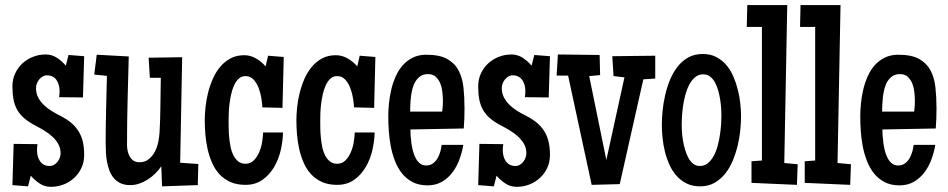

<svg xmlns="http://www.w3.org/2000/svg" viewBox="-20 -723 3728 755"><path d="M311 -113.3Q311 -85.9 300.5 -63.2Q290 -40.5 272 -23.7Q253.9 -6.8 230.2 2.4Q206.5 11.7 180.2 11.7Q155.8 11.7 135.7 -1.5Q115.7 -14.6 101.1 -32.2L90.3 9.8L28.8 4.9L33.7 -157.2L127.4 -156.2Q126.5 -150.4 126 -144Q125.5 -137.7 125.5 -131.8Q125.5 -120.1 128.4 -109.1Q131.3 -98.1 137.2 -89.4Q143.1 -80.6 152.6 -75.4Q162.1 -70.3 175.3 -70.3Q184.6 -70.3 192.6 -75Q200.7 -79.6 206.3 -86.9Q211.9 -94.2 215.1 -103Q218.3 -111.8 218.3 -120.1Q218.3 -141.1 208.7 -157.5Q199.2 -173.8 184.6 -187Q169.9 -200.2 152.3 -210.7Q134.8 -221.2 118.7 -229.5Q92.3 -243.2 75 -258.3Q57.6 -273.4 47.4 -291.7Q37.1 -310.1 33 -332.5Q28.8 -355 28.8 -383.8Q28.8 -410.6 39.3 -433.6Q49.8 -456.5 67.9 -473.4Q85.9 -490.2 109.6 -499.5Q133.3 -508.8 159.7 -508.8Q184.1 -508.8 204.1 -495.6Q224.1 -482.4 238.8 -464.8L249.5 -506.8L311 -502L306.2 -339.8L212.4 -340.8Q213.4 -346.7 213.9 -353Q214.4 -359.4 214.4 -365.2Q214.4 -377 211.4 -387.9Q208.5 -398.9 202.6 -407.7Q196.8 -416.5 187.3 -421.6Q177.7 -426.8 164.6 -426.8Q155.3 -426.8 147.5 -422.1Q139.6 -417.5 133.8 -410.2Q127.9 -402.8 124.8 -394Q121.6 -385.3 121.6 -377Q121.6 -355.5 130.6 -338.9Q139.6 -322.3 153.6 -309.1Q167.5 -295.9 184.8 -285.4Q202.1 -274.9 219.2 -266.6Q244.6 -253.4 262 -238.3Q279.3 -223.1 290.3 -204.6Q301.3 -186 306.2 -163.6Q311 -141.1 311 -113.3Z M759.8 -78.1 757.8 4.9 617.2 9.8 614.3 -69.3Q604.5 -54.7 591.1 -41.3Q577.6 -27.8 561.8 -17.6Q545.9 -7.3 528.1 -1.2Q510.3 4.9 492.2 4.9Q469.7 4.9 454.1 -2.4Q438.5 -9.8 427.7 -22.5Q417 -35.2 410.6 -51.5Q404.3 -67.9 400.9 -86.2Q397.5 -104.5 396.5 -123.3Q395.5 -142.1 395.5 -159.2Q395.5 -225.6 397.2 -291.7Q398.9 -357.9 400.4 -424.8L350.6 -429.7L360.4 -507.8L486.3 -501Q483.9 -413.1 481.7 -327.1Q479.5 -241.2 479.5 -153.3Q479.5 -142.1 481.9 -129.9Q484.4 -117.7 490 -107.7Q495.6 -97.7 504.9 -91.3Q514.2 -85 528.3 -85Q549.8 -85 564.7 -96.9Q579.6 -108.9 588.9 -126.5Q598.1 -144 602.3 -164.6Q606.4 -185.1 607.4 -202.1Q610.4 -255.9 610.8 -309.6Q611.3 -363.3 612.3 -417H569.3L564.5 -496.1L696.3 -498L688.5 -83Z M1095.7 -499 1090.8 -298.8 1011.7 -300.8Q1011.2 -314.5 1008.1 -335.2Q1004.9 -356 997.6 -375.7Q990.2 -395.5 977.5 -409.7Q964.8 -423.8 945.3 -423.8Q929.7 -423.8 918.7 -413.6Q907.7 -403.3 900.4 -387.2Q893.1 -371.1 888.7 -351.1Q884.3 -331.1 882.1 -311.5Q879.9 -292 879.4 -275.1Q878.9 -258.3 878.9 -248Q878.9 -236.8 879.2 -220Q879.4 -203.1 881.1 -184.3Q882.8 -165.5 886.5 -146.7Q890.1 -127.9 897.7 -112.8Q905.3 -97.7 916.7 -88.4Q928.2 -79.1 945.3 -79.1Q965.3 -79.1 978.5 -92.8Q991.7 -106.4 999.8 -125.7Q1007.8 -145 1011 -166Q1014.2 -187 1014.6 -202.1H1092.8Q1092.3 -168.9 1084 -132.8Q1075.7 -96.7 1057.9 -66.2Q1040 -35.6 1012.2 -15.9Q984.4 3.9 945.3 3.9Q911.1 3.9 886 -7.3Q860.8 -18.6 843 -37.8Q825.2 -57.1 814 -82.8Q802.7 -108.4 796.4 -136.5Q790 -164.6 787.6 -193.8Q785.2 -223.1 785.2 -250Q785.2 -273.4 788.1 -301.5Q791 -329.6 798.1 -357.9Q805.2 -386.2 816.9 -413.1Q828.6 -439.9 845.9 -460.4Q863.3 -481 886.5 -493.4Q909.7 -505.9 940.4 -505.9Q964.8 -505.9 986.8 -493.2Q1008.8 -480.5 1024.4 -461.9L1034.2 -503.9Z M1456.1 -499 1451.2 -298.8 1372.1 -300.8Q1371.6 -314.5 1368.4 -335.2Q1365.2 -356 1357.9 -375.7Q1350.6 -395.5 1337.9 -409.7Q1325.2 -423.8 1305.7 -423.8Q1290 -423.8 1279.1 -413.6Q1268.1 -403.3 1260.7 -387.2Q1253.4 -371.1 1249 -351.1Q1244.6 -331.1 1242.4 -311.5Q1240.2 -292 1239.7 -275.1Q1239.3 -258.3 1239.3 -248Q1239.3 -236.8 1239.5 -220Q1239.7 -203.1 1241.5 -184.3Q1243.2 -165.5 1246.8 -146.7Q1250.5 -127.9 1258.1 -112.8Q1265.6 -97.7 1277.1 -88.4Q1288.6 -79.1 1305.7 -79.1Q1325.7 -79.1 1338.9 -92.8Q1352.1 -106.4 1360.1 -125.7Q1368.2 -145 1371.3 -166Q1374.5 -187 1375 -202.1H1453.1Q1452.6 -168.9 1444.3 -132.8Q1436 -96.7 1418.2 -66.2Q1400.4 -35.6 1372.6 -15.9Q1344.7 3.9 1305.7 3.9Q1271.5 3.9 1246.3 -7.3Q1221.2 -18.6 1203.4 -37.8Q1185.5 -57.1 1174.3 -82.8Q1163.1 -108.4 1156.7 -136.5Q1150.4 -164.6 1147.9 -193.8Q1145.5 -223.1 1145.5 -250Q1145.5 -273.4 1148.4 -301.5Q1151.4 -329.6 1158.4 -357.9Q1165.5 -386.2 1177.2 -413.1Q1189 -439.9 1206.3 -460.4Q1223.6 -481 1246.8 -493.4Q1270 -505.9 1300.8 -505.9Q1325.2 -505.9 1347.2 -493.2Q1369.1 -480.5 1384.8 -461.9L1394.5 -503.9Z M1806.6 -295.9Q1806.6 -255.9 1803.7 -217.8L1593.8 -213.9Q1593.8 -203.6 1594.7 -189.2Q1595.7 -174.8 1597.9 -158.9Q1600.1 -143.1 1604.2 -127.7Q1608.4 -112.3 1615.2 -99.9Q1622.1 -87.4 1632.1 -79.8Q1642.1 -72.3 1656.2 -72.3Q1671.4 -72.3 1682.4 -80.3Q1693.4 -88.4 1700.4 -100.3Q1707.5 -112.3 1711.4 -126.5Q1715.3 -140.6 1716.8 -153.3H1801.8Q1797.4 -125.5 1787.1 -97.2Q1776.9 -68.8 1759.8 -45.9Q1742.7 -22.9 1718.3 -8.5Q1693.8 5.9 1661.1 5.9Q1627 5.9 1602.3 -7.1Q1577.6 -20 1560.5 -41.5Q1543.5 -63 1532.7 -91.1Q1522 -119.1 1516.4 -149.2Q1510.7 -179.2 1508.8 -209.5Q1506.8 -239.7 1506.8 -265.6Q1506.8 -289.1 1509.5 -316.4Q1512.2 -343.8 1518.6 -370.6Q1524.9 -397.5 1535.9 -422.4Q1546.9 -447.3 1563.5 -466.1Q1580.1 -484.9 1603 -496.3Q1626 -507.8 1656.2 -507.8Q1708 -507.8 1737.8 -491.5Q1767.6 -475.1 1783 -446.5Q1798.3 -418 1802.5 -379.2Q1806.6 -340.3 1806.6 -295.9ZM1721.7 -324.2Q1721.7 -338.9 1720 -357.4Q1718.3 -376 1712.2 -392.6Q1706.1 -409.2 1694.3 -420.4Q1682.6 -431.6 1663.1 -431.6Q1646 -431.6 1634.3 -424.1Q1622.6 -416.5 1614.7 -404.3Q1606.9 -392.1 1602.5 -376.2Q1598.1 -360.4 1596.2 -344Q1594.2 -327.6 1593.5 -312Q1592.8 -296.4 1592.8 -284.2H1718.8Q1721.7 -304.7 1721.7 -324.2Z M2142.6 -113.3Q2142.6 -85.9 2132.1 -63.2Q2121.6 -40.5 2103.5 -23.7Q2085.4 -6.8 2061.8 2.4Q2038.1 11.7 2011.7 11.7Q1987.3 11.7 1967.3 -1.5Q1947.3 -14.6 1932.6 -32.2L1921.9 9.8L1860.4 4.9L1865.2 -157.2L1959 -156.2Q1958 -150.4 1957.5 -144Q1957 -137.7 1957 -131.8Q1957 -120.1 1960 -109.1Q1962.9 -98.1 1968.8 -89.4Q1974.6 -80.6 1984.1 -75.4Q1993.7 -70.3 2006.8 -70.3Q2016.1 -70.3 2024.2 -75Q2032.2 -79.6 2037.8 -86.9Q2043.5 -94.2 2046.6 -103Q2049.8 -111.8 2049.8 -120.1Q2049.8 -141.1 2040.3 -157.5Q2030.8 -173.8 2016.1 -187Q2001.5 -200.2 1983.9 -210.7Q1966.3 -221.2 1950.2 -229.5Q1923.8 -243.2 1906.5 -258.3Q1889.2 -273.4 1878.9 -291.7Q1868.7 -310.1 1864.5 -332.5Q1860.4 -355 1860.4 -383.8Q1860.4 -410.6 1870.8 -433.6Q1881.3 -456.5 1899.4 -473.4Q1917.5 -490.2 1941.2 -499.5Q1964.8 -508.8 1991.2 -508.8Q2015.6 -508.8 2035.6 -495.6Q2055.7 -482.4 2070.3 -464.8L2081.1 -506.8L2142.6 -502L2137.7 -339.8L2043.9 -340.8Q2044.9 -346.7 2045.4 -353Q2045.9 -359.4 2045.9 -365.2Q2045.9 -377 2043 -387.9Q2040 -398.9 2034.2 -407.7Q2028.3 -416.5 2018.8 -421.6Q2009.3 -426.8 1996.1 -426.8Q1986.8 -426.8 1979 -422.1Q1971.2 -417.5 1965.3 -410.2Q1959.5 -402.8 1956.3 -394Q1953.1 -385.3 1953.1 -377Q1953.1 -355.5 1962.2 -338.9Q1971.2 -322.3 1985.1 -309.1Q1999 -295.9 2016.4 -285.4Q2033.7 -274.9 2050.8 -266.6Q2076.2 -253.4 2093.5 -238.3Q2110.8 -223.1 2121.8 -204.6Q2132.8 -186 2137.7 -163.6Q2142.6 -141.1 2142.6 -113.3Z M2556.6 -414.1 2509.8 -411.1 2417 1 2306.6 3.9 2213.9 -425.8H2168.9L2173.8 -508.8L2337.9 -506.8L2339.8 -427.7L2296.9 -423.8L2364.3 -93.8L2435.5 -418.9L2392.6 -423.8L2387.7 -502L2556.6 -503.9Z M2894 -265.6Q2894 -241.2 2891.1 -211.4Q2888.2 -181.6 2880.9 -151.1Q2873.5 -120.6 2861.6 -91.6Q2849.6 -62.5 2831.5 -40Q2813.5 -17.6 2789.3 -3.9Q2765.1 9.8 2732.9 9.8Q2702.6 9.8 2679.7 -1.7Q2656.7 -13.2 2640.1 -32Q2623.5 -50.8 2612.3 -75.7Q2601.1 -100.6 2594.5 -127.4Q2587.9 -154.3 2585.2 -181.6Q2582.5 -209 2582.5 -232.4Q2582.5 -256.8 2585.4 -287.1Q2588.4 -317.4 2595.5 -348.4Q2602.5 -379.4 2614.5 -408.7Q2626.5 -438 2644.3 -460.7Q2662.1 -483.4 2686.5 -497.1Q2710.9 -510.7 2743.7 -510.7Q2773.4 -510.7 2796.1 -499Q2818.8 -487.3 2835.7 -467.8Q2852.5 -448.2 2863.5 -422.9Q2874.5 -397.5 2881.3 -370.4Q2888.2 -343.3 2891.1 -315.9Q2894 -288.6 2894 -265.6ZM2816.9 -268.6Q2816.9 -278.8 2815.9 -294.9Q2814.9 -311 2812.3 -329.1Q2809.6 -347.2 2804.7 -365.2Q2799.8 -383.3 2792 -397.9Q2784.2 -412.6 2772.7 -421.6Q2761.2 -430.7 2745.6 -430.7Q2726.6 -430.7 2713.1 -419.2Q2699.7 -407.7 2690.2 -389.6Q2680.7 -371.6 2674.8 -349.4Q2668.9 -327.1 2665.8 -304.9Q2662.6 -282.7 2661.6 -263.2Q2660.6 -243.7 2660.6 -231.4Q2660.6 -221.2 2661.6 -205.3Q2662.6 -189.5 2665.5 -171.4Q2668.5 -153.3 2673.6 -135.5Q2678.7 -117.7 2686.5 -103Q2694.3 -88.4 2705.6 -79.3Q2716.8 -70.3 2731.9 -70.3Q2750.5 -70.3 2763.9 -81.5Q2777.3 -92.8 2786.9 -110.6Q2796.4 -128.4 2802.2 -150.4Q2808.1 -172.4 2811.3 -194.6Q2814.5 -216.8 2815.7 -236.3Q2816.9 -255.9 2816.9 -268.6Z M3116.7 -77.1 3113.8 3.9 2935.1 -3.9V-88.9L2976.1 -91.8V-617.2H2916.5L2918.5 -703.1H3075.7L3064 -82Z M3326.2 -77.1 3323.2 3.9 3144.5 -3.9V-88.9L3185.5 -91.8V-617.2H3126L3127.9 -703.1H3285.2L3273.4 -82Z M3662.6 -295.9Q3662.6 -255.9 3659.7 -217.8L3449.7 -213.9Q3449.7 -203.6 3450.7 -189.2Q3451.7 -174.8 3453.9 -158.9Q3456.1 -143.1 3460.2 -127.7Q3464.4 -112.3 3471.2 -99.9Q3478 -87.4 3488 -79.8Q3498 -72.3 3512.2 -72.3Q3527.3 -72.3 3538.3 -80.3Q3549.3 -88.4 3556.4 -100.3Q3563.5 -112.3 3567.4 -126.5Q3571.3 -140.6 3572.8 -153.3H3657.7Q3653.3 -125.5 3643.1 -97.2Q3632.8 -68.8 3615.7 -45.9Q3598.6 -22.9 3574.2 -8.5Q3549.8 5.9 3517.1 5.9Q3482.9 5.9 3458.3 -7.1Q3433.6 -20 3416.5 -41.5Q3399.4 -63 3388.7 -91.1Q3377.9 -119.1 3372.3 -149.2Q3366.7 -179.2 3364.7 -209.5Q3362.8 -239.7 3362.8 -265.6Q3362.8 -289.1 3365.5 -316.4Q3368.2 -343.8 3374.5 -370.6Q3380.9 -397.5 3391.8 -422.4Q3402.8 -447.3 3419.4 -466.1Q3436 -484.9 3459 -496.3Q3481.9 -507.8 3512.2 -507.8Q3564 -507.8 3593.8 -491.5Q3623.5 -475.1 3638.9 -446.5Q3654.3 -418 3658.4 -379.2Q3662.6 -340.3 3662.6 -295.9ZM3577.6 -324.2Q3577.6 -338.9 3575.9 -357.4Q3574.2 -376 3568.1 -392.6Q3562 -409.2 3550.3 -420.4Q3538.6 -431.6 3519 -431.6Q3502 -431.6 3490.2 -424.1Q3478.5 -416.5 3470.7 -404.3Q3462.9 -392.1 3458.5 -376.2Q3454.1 -360.4 3452.1 -344Q3450.2 -327.6 3449.5 -312Q3448.7 -296.4 3448.7 -284.2H3574.7Q3577.6 -304.7 3577.6 -324.2Z"/></svg>

Font: Maiden Orange
Style: Regular
Weight: 400
Designer: Astigmatic (AOETI)
Foundry: Astigmatic (AOETI)
Version: Version 1.000